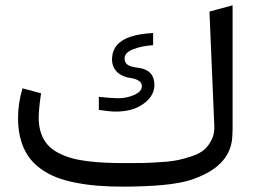

<svg xmlns="http://www.w3.org/2000/svg" viewBox="-20 -697 956 717"><path d="M449.7 -87.9C421.4 -87.9 396.5 -88.4 375 -89.4C331.5 -91.3 280.3 -96.7 246.1 -106.9C211.9 -116.7 176.8 -133.8 157.2 -157.2C137.2 -180.2 124.5 -213.9 124.5 -256.3C124.5 -277.8 127.4 -308.6 133.3 -348.6L64 -367.2C52.7 -329.1 47.4 -292.5 47.4 -257.3C47.4 -168 77.1 -106.9 130.4 -67.9C167 -41 208 -25.4 263.2 -14.6C318.4 -3.9 373 0 442.9 0C556.2 -0.5 638.2 -8.3 688.5 -23.9C788.6 -55.7 841.8 -108.4 847.2 -183.1C848.1 -194.8 848.6 -204.6 848.6 -211.9V-677.2L762.2 -653.8L780.3 -227.5C781.2 -208.5 778.3 -191.4 771 -176.8C756.8 -147 738.3 -128.4 699.7 -114.7C680.2 -107.9 662.1 -103 646 -99.6C629.9 -96.2 608.4 -93.3 582 -91.8C555.2 -89.8 533.7 -88.9 517.1 -88.4C500 -87.9 477.5 -87.9 449.7 -87.9ZM349.1 -286.6C374 -282.7 396 -280.3 414.1 -280.3C448.7 -280.8 478 -287.1 501.5 -300.3C538.1 -321.3 556.6 -347.7 556.6 -379.4C556.6 -416 537.6 -437.5 500 -443.4C463.4 -447.8 445.3 -454.6 445.3 -478.5C445.3 -493.7 456.1 -504.9 477.5 -513.2C498.5 -521.5 523.4 -526.4 551.8 -528.3V-573.7C518.6 -571.8 493.2 -568.4 465.3 -559.1C425.8 -545.4 398.4 -520 398.4 -474.6C398.4 -436 426.3 -411.6 466.8 -405.8C495.6 -401.4 509.8 -391.1 509.8 -375.5C509.8 -361.8 500.5 -351.1 481.9 -342.8C463.4 -334.5 442.9 -330.1 419.9 -330.1C404.8 -330.1 381.3 -332 349.1 -335.4Z"/></svg>

Font: Samim
Style: Regular
Weight: 400
Foundry: DejaVu fonts team - Redesigned by Saber Rastikerdar
Version: Version 4.0.5